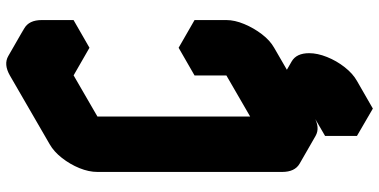

<svg xmlns="http://www.w3.org/2000/svg" viewBox="-314 -652 1191 603"><g transform="rotate(-90 281.5 -350.5)"><path d="M217 -740 433 -865Q467 -885 493.5 -870Q520 -855 520 -815V-715L433 -665V-765L217 -640V-60L433 -185V-285L520 -335V-235Q520 -209 507.5 -179Q495 -149 475.5 -123.5Q456 -98 433 -85L217 40Q182 60 156 45Q130 30 130 -10V-590Q130 -617 142 -646.5Q154 -676 174 -701.5Q194 -727 217 -740ZM329 -25Q364 -45 390 -30Q416 -15 416 25Q416 51 404 81Q392 111 372 136.5Q352 162 329 175L242 225V125L329 75ZM520 -335 433 -285 346 -335 433 -385ZM433 -285V-185L346 -235V-335ZM433 -765V-665L346 -715V-815ZM390 -30Q364 -45 329 -25L242 -75Q277 -95 303 -80ZM329 -25V75L242 25V-75ZM329 75 242 125 156 75 242 25ZM242 125V225L156 175V75ZM433 -185 217 -60 130 -110 346 -235ZM494 -870Q467 -885 433 -865L217 -740Q194 -727 174 -701.5Q154 -676 142 -646.5Q130 -617 130 -590V-10Q130 30 156 45L69 -5Q43 -20 43 -60V-640Q43 -667 55 -696.5Q67 -726 87 -751.5Q107 -777 130 -790L346 -915Q381 -935 407 -920Z"/></g></svg>

Font: Nabla Normal
Style: Regular
Weight: 400
Designer: Arthur Reinders Folmer
Version: Version 1.000